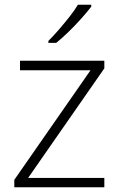

<svg xmlns="http://www.w3.org/2000/svg" viewBox="-20 -786 501 806"><path d="M418 0H40V-31L360 -491H64V-531H418V-499L98 -39H418ZM363 -758Q347 -737 322.5 -709.5Q298 -682 270 -654.5Q242 -627 216 -606H183V-614Q203 -634 226.5 -661Q250 -688 272 -716Q294 -744 307 -766H363Z"/></svg>

Font: Noto Kufi Arabic ExtraLight
Style: Regular
Weight: 200
Designer: Monotype Design Team, David Williams, Khaled Hosny
Foundry: Google LLC
Version: Version 2.109; ttfautohint (v1.8.4.7-5d5b)